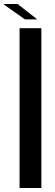

<svg xmlns="http://www.w3.org/2000/svg" viewBox="-52 -941 273 961"><path d="M46 0V-800H155V0ZM-32 -918V-921H36L132 -846V-844H73Z"/></svg>

Font: Big Shoulders Display
Style: Bold
Weight: 700
Designer: Patric King
Foundry: XO Type Co
Version: Version 1.000; ttfautohint (v1.8.2)